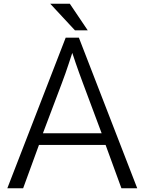

<svg xmlns="http://www.w3.org/2000/svg" viewBox="-20 -970 768 1020"><path d="M446 -809 351 -950H247L378 -809ZM709 30 399 -770H329L19 30H103L187 -200H541L625 30ZM520 -262H208L307 -524C336 -599 362 -685 364 -689C366 -682 392 -604 421 -527Z"/></svg>

Font: LINE Seed JP App_OTF Regular
Style: Regular
Weight: 400
Designer: LY Corporation & Fontrix & Fontworks
Version: Version 1.002